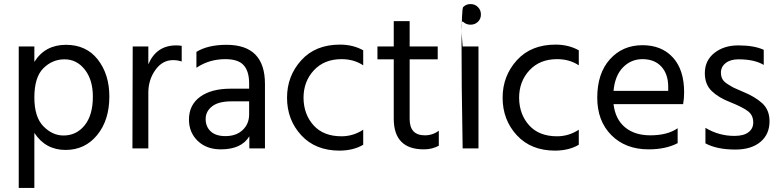

<svg xmlns="http://www.w3.org/2000/svg" viewBox="-20 -738 3881 955"><path d="M295.9 -64Q240.7 -64 195.8 -109.9Q150.9 -155.8 150.9 -252.9Q150.9 -354 195.6 -398.4Q240.2 -442.9 301 -442.9Q361.8 -442.9 401.9 -391.8Q441.9 -340.8 441.9 -257.8Q441.9 -165 400.9 -114.5Q359.9 -64 295.9 -64ZM150.9 -506.8H73.2V196.8H150.9V-77.1Q206.1 7.8 306.2 7.8Q402.8 7.8 463.4 -66.4Q523.9 -140.6 523.9 -257.8Q523.9 -368.2 466.6 -441.7Q409.2 -515.1 308.1 -515.1Q204.1 -515.1 150.9 -430.2Z M717.8 -506.8H640.1L638.7 0H717.8V-276.9Q717.8 -340.8 752.7 -389.9Q787.6 -439 840.8 -439Q862.8 -439 883.8 -432.1V-509.8Q874 -512.2 856 -512.2Q757.8 -512.2 717.8 -418Z M1219.2 -233.9V-168.9Q1219.2 -122.1 1187.3 -91.6Q1155.3 -61 1101.1 -61Q1053.2 -61 1028.1 -84.5Q1002.9 -107.9 1002.9 -146Q1002.9 -184.1 1034.9 -209Q1066.9 -233.9 1130.9 -233.9ZM957 -400.9Q1020 -443.8 1101.1 -443.8Q1165 -443.8 1192.1 -413.6Q1219.2 -383.3 1219.2 -323.2V-296.9H1127Q1031.2 -296.9 975.6 -256.6Q919.9 -216.3 919.9 -143.1Q919.9 -79.1 963.6 -37.1Q1007.3 4.9 1078.1 4.9Q1181.2 4.9 1220.2 -60.1V0H1297.9V-320.8Q1297.9 -515.1 1106.9 -515.1Q1014.2 -515.1 957 -480Z M1489.7 -251Q1489.7 -333 1541.3 -388.4Q1592.8 -443.8 1678.7 -443.8Q1740.7 -443.8 1786.6 -413.1V-487.8Q1735.8 -516.1 1670.9 -516.1Q1548.8 -516.1 1478.3 -438Q1407.7 -359.9 1407.7 -252Q1407.7 -142.1 1478.3 -65.4Q1548.8 11.2 1668.9 11.2Q1738.8 10.7 1786.6 -18.1V-92.8Q1736.8 -60.1 1678.7 -60.1Q1588.9 -60.1 1539.8 -114.5Q1490.7 -168.9 1489.7 -251Z M2017.6 -442.9H2157.2V-506.8H2017.6V-632.8H1938.5V-506.8H1857.4V-442.9H1938.5V-147.9Q1938.5 4.9 2088.4 4.9Q2129.4 4.9 2162.6 -13.2V-87.9Q2132.3 -64.9 2093.3 -64.9Q2017.6 -64.9 2017.6 -146Z M2281.2 0H2359.9V-506.8H2281.2ZM2281.2 0H2359.9V-506.8H2281.2Q2269 -644 2283.7 -629.6Q2298.3 -615.2 2320.3 -615.2Q2342.3 -615.2 2357.2 -629.6Q2372.1 -644 2372.1 -666Q2372.1 -688 2357.2 -702.9Q2342.3 -717.8 2320.3 -717.8Q2298.3 -717.8 2283.7 -702.9Q2269 -688 2281.2 0Z M2562 -251Q2562 -333 2613.5 -388.4Q2665 -443.8 2751 -443.8Q2813 -443.8 2858.9 -413.1V-487.8Q2808.1 -516.1 2743.2 -516.1Q2621.1 -516.1 2550.5 -438Q2480 -359.9 2480 -252Q2480 -142.1 2550.5 -65.4Q2621.1 11.2 2741.2 11.2Q2811 10.7 2858.9 -18.1V-92.8Q2809.1 -60.1 2751 -60.1Q2661.1 -60.1 2612.1 -114.5Q2563 -168.9 2562 -251Z M3303.7 -286.1H3031.7Q3038.6 -361.8 3078.6 -402.8Q3118.7 -443.8 3175.8 -443.8Q3235.8 -443.8 3269.8 -406.5Q3303.7 -369.1 3303.7 -306.2ZM3350.6 -100.1Q3299.8 -64.9 3214.8 -64.9Q3136.7 -64.9 3088.6 -105Q3040.5 -145 3031.7 -220.2H3377.9Q3382.8 -246.6 3382.8 -278.8Q3382.8 -391.1 3326.9 -452.1Q3271 -513.2 3175.8 -513.2Q3076.7 -513.2 3013.7 -443.1Q2950.7 -373 2950.7 -252Q2950.7 -136.2 3021 -65.7Q3091.3 4.9 3206.5 4.9Q3291.5 4.9 3350.6 -25.9Z M3778.8 -490.2Q3731 -512.2 3651.9 -512.2Q3580.6 -512.2 3533.2 -474.6Q3485.8 -437 3485.8 -374Q3485.8 -317.9 3520.3 -284.9Q3554.7 -252 3611.8 -230Q3673.8 -205.1 3700.2 -185.1Q3726.6 -165 3726.6 -128.9Q3726.6 -98.1 3702.6 -80.1Q3678.7 -62 3632.8 -62Q3555.7 -62 3488.8 -102.1V-24.9Q3545.9 5.9 3637.7 5.9Q3716.8 5.9 3762.2 -32Q3807.6 -69.8 3807.6 -134.8Q3807.6 -190.9 3771.7 -224.1Q3735.8 -257.3 3671.9 -283.2Q3639.6 -296.9 3630.1 -301.5Q3620.6 -306.2 3600.1 -319.1Q3579.6 -332 3572.8 -345.5Q3565.9 -358.9 3565.9 -377Q3565.9 -405.8 3589.4 -424.3Q3612.8 -442.9 3652.8 -442.9Q3732.9 -442.9 3778.8 -415Z"/></svg>

Font: FAU Chimera
Style: Regular
Weight: 400
Version: Version 1.002;hotconv 1.0.117;makeotfexe 2.5.65602